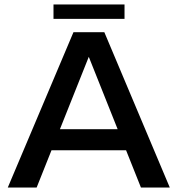

<svg xmlns="http://www.w3.org/2000/svg" viewBox="-20 -845 800 865"><path d="M450 -700H311L15 0H145L212 -168H548L615 0H745ZM221 -760H541V-825H221ZM250 -263 380 -589 510 -263Z"/></svg>

Font: Gully Medium
Style: Regular
Weight: 500
Designer: jaikishan Patel
Foundry: MagicType
Version: Version 1.000;Glyphs 3.2 (3242)